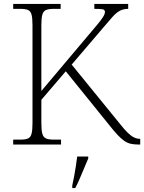

<svg xmlns="http://www.w3.org/2000/svg" viewBox="-20 -734 732 975"><path d="M47 0V-25H84Q108 -25 121.5 -30.5Q135 -36 140 -54Q145 -72 145 -108V-606Q145 -643 140 -660.5Q135 -678 121.5 -683.5Q108 -689 84 -689H47V-714H288V-689H252Q227 -689 213.5 -683Q200 -677 195 -659.5Q190 -642 190 -605V-272L453 -584Q478 -613 490.5 -629.5Q503 -646 508 -656Q513 -666 513 -673Q513 -685 500 -687Q487 -689 459 -689V-714H631V-689Q606 -689 588 -679Q570 -669 552 -649Q534 -629 508 -598L344 -406L585 -110Q610 -78 628 -60.5Q646 -43 661 -36Q676 -29 690 -29H692V0H685Q661 0 643.5 -4Q626 -8 610.5 -19Q595 -30 576.5 -49.5Q558 -69 533 -101L314 -372L190 -227V-109Q190 -73 195 -55Q200 -37 213.5 -31Q227 -25 252 -25H290V0ZM347 208Q352 184 357 158.5Q362 133 365.5 108Q369 83 372 61H428V71Q419 92 407.5 119.5Q396 147 384.5 174Q373 201 362 221H347Z"/></svg>

Font: Noto Rashi Hebrew ExtraLight
Style: Regular
Weight: 250
Version: Version 1.006